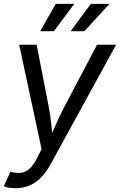

<svg xmlns="http://www.w3.org/2000/svg" viewBox="-29 -781 630 1009"><path d="M-9.3 197.8 25.9 121.6 34.2 123.5Q61 129.9 83.7 126.7Q106.4 123.5 126.7 105.2Q147 86.9 166.5 48.3L189.5 2.9L71.8 -545.9H163.6L226.6 -222.2Q236.3 -171.9 241 -121.8Q245.6 -71.8 252 -24.9H219.7Q241.7 -71.8 262.7 -121.8Q283.7 -171.9 310.5 -222.2L481 -545.9H581.1L237.3 81.5Q213.9 124.5 185.8 152.6Q157.7 180.7 124.8 194.3Q91.8 208 52.7 208Q31.2 208 14.4 204.6Q-2.4 201.2 -9.3 197.8ZM254.4 -617.2H182.6L263.7 -760.7H361.3ZM414.6 -617.2H342.3L448.2 -760.7H546.4Z"/></svg>

Font: Inter
Style: Italic
Weight: 400
Italic angle: -9.3988°
Designer: Rasmus Andersson
Foundry: rsms
Version: Version 4.001;git-66647c0bb